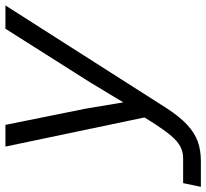

<svg xmlns="http://www.w3.org/2000/svg" viewBox="-82 -542 778 725"><g transform="rotate(-90 307.5 -179.0)"><path d="M260 -246 284 -103 360 -229 562 -548H650L263 59Q230 110 199 138.5Q168 167 135.5 178.5Q103 190 62 190H-35L-21 123H73Q97 123 117 112.5Q137 102 157 78.5Q177 55 202 17L227 -23L117 -548H199Z"/></g></svg>

Font: Azeret Mono Thin Light
Style: Italic
Weight: 300
Italic angle: -12°
Version: Version 1.002